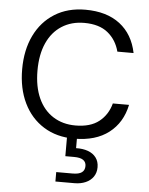

<svg xmlns="http://www.w3.org/2000/svg" viewBox="-63 -763 836 1074"><g transform="rotate(5 355.5 -226.0)"><path d="M373 12Q274 12 201 -33.5Q128 -79 88.5 -160.5Q49 -242 49 -350Q49 -458 88.5 -539.5Q128 -621 201 -666.5Q274 -712 373 -712Q493 -712 567 -655Q641 -598 662 -494H571Q554 -559 505.5 -598.5Q457 -638 373 -638Q301 -638 247 -603.5Q193 -569 164 -504.5Q135 -440 135 -350Q135 -260 164 -195.5Q193 -131 247 -96.5Q301 -62 373 -62Q457 -62 505.5 -100.5Q554 -139 571 -203H662Q641 -102 567 -45Q493 12 373 12ZM289 260V207H381Q416 207 432.5 195Q449 183 449 159Q449 137 432.5 125.5Q416 114 381 114H332V-6H388V64Q426 63 455 73.5Q484 84 500.5 106Q517 128 517 160Q517 191 501.5 213.5Q486 236 458.5 248Q431 260 396 260Z"/></g></svg>

Font: DM Sans 10pt
Style: Regular
Weight: 400
Version: Version 4.004;gftools[0.9.30]